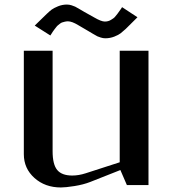

<svg xmlns="http://www.w3.org/2000/svg" viewBox="-20 -804 748 834"><path d="M319.8 -694.8Q292.5 -711.4 274.9 -711.4Q268.1 -711.4 261.2 -709.7Q254.4 -708 249.8 -706.5Q245.1 -705.1 239.5 -700.4Q233.9 -695.8 231.2 -693.8Q228.5 -691.9 223.1 -684.8Q217.8 -677.7 216.6 -676.5Q215.3 -675.3 209.7 -667Q204.1 -658.7 204.1 -658.2L198.7 -649.9L130.9 -692.9L183.1 -743.7Q195.3 -755.4 204.3 -762.2Q213.4 -769 231.9 -776.6Q250.5 -784.2 270.5 -784.2Q280.8 -784.2 290.8 -781Q300.8 -777.8 306.6 -775.1Q312.5 -772.5 326.4 -763.9Q340.3 -755.4 346.7 -752L389.6 -728Q419.9 -710.4 435.1 -710.4Q442.9 -710.4 449.5 -712.2Q456.1 -713.9 462.2 -717.8Q468.3 -721.7 472.7 -724.6Q477.1 -727.5 482.4 -734.4Q487.8 -741.2 490.2 -744.1Q492.7 -747.1 498 -754.9Q503.4 -762.7 504.9 -764.6L510.3 -772.9L577.1 -729L525.9 -678.2Q513.7 -667 504.4 -659.7Q495.1 -652.3 476.6 -645Q458 -637.7 437.5 -637.7Q427.7 -637.7 417.7 -640.9Q407.7 -644 403.1 -646.2Q398.4 -648.4 382.8 -657.7Q367.2 -667 362.3 -669.9ZM83.5 -583.5Q83.5 -583.5 208.5 -583.5V-147Q208.5 -89.8 228.5 -65.7Q248.5 -41.5 293.9 -41.5Q321.8 -41.5 352.1 -51.3L500 -99.1V-583.5H625V0H531.2L502.9 -65.4L372.1 -13.7Q342.3 -2 303.5 4.2Q264.6 10.3 244.6 10.3Q175.8 10.3 129.6 -31Q83.5 -72.3 83.5 -134.3Z"/></svg>

Font: Resagnicto
Style: Bold
Weight: 700
Version: Version 0.9991